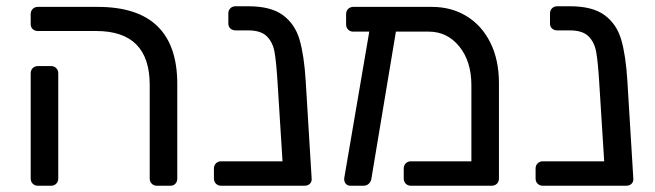

<svg xmlns="http://www.w3.org/2000/svg" viewBox="-20 -593 2091 613"><path d="M458 -23V-322Q458 -494 287 -494H101Q91 -494 84.5 -500Q78 -506 78 -516V-548Q78 -558 84.5 -564.5Q91 -571 101 -571H292Q546 -571 546 -325V-23Q546 -13 540 -6.5Q534 0 524 0H481Q471 0 464.5 -6.5Q458 -13 458 -23ZM78 -23V-359Q78 -369 84.5 -375.5Q91 -382 101 -382H143Q153 -382 159.5 -375.5Q166 -369 166 -359V-23Q166 -13 159.5 -6.5Q153 0 143 0H101Q91 0 84.5 -6.5Q78 -13 78 -23Z M952 0H686Q676 0 669.5 -6.5Q663 -13 663 -23V-55Q663 -65 669.5 -71.5Q676 -78 686 -78H882L866 -332Q862 -396 856.5 -427Q851 -458 832 -477Q813 -496 772 -496H732Q722 -496 715.5 -502Q709 -508 709 -518V-550Q709 -560 715.5 -566.5Q722 -573 732 -573H773Q845 -573 883.5 -544.5Q922 -516 936.5 -466Q951 -416 956 -335L975 -23Q976 -13 969.5 -6.5Q963 0 952 0Z M1573 -327V-23Q1573 -13 1566.5 -6.5Q1560 0 1550 0H1292Q1282 0 1275.5 -6.5Q1269 -13 1269 -23V-55Q1269 -65 1275.5 -71.5Q1282 -78 1292 -78H1485V-321Q1485 -397 1446.5 -444.5Q1408 -492 1349 -492H1244L1166 -24Q1165 -14 1158 -7Q1151 0 1141 0H1099Q1089 0 1083.5 -7Q1078 -14 1079 -24L1159 -492H1108Q1098 -492 1091.5 -498.5Q1085 -505 1085 -515V-548Q1085 -558 1091.5 -564.5Q1098 -571 1108 -571H1359Q1421 -571 1469.5 -541.5Q1518 -512 1545.5 -457Q1573 -402 1573 -327Z M1979 0H1713Q1703 0 1696.5 -6.5Q1690 -13 1690 -23V-55Q1690 -65 1696.5 -71.5Q1703 -78 1713 -78H1909L1893 -332Q1889 -396 1883.5 -427Q1878 -458 1859 -477Q1840 -496 1799 -496H1759Q1749 -496 1742.5 -502Q1736 -508 1736 -518V-550Q1736 -560 1742.5 -566.5Q1749 -573 1759 -573H1800Q1872 -573 1910.5 -544.5Q1949 -516 1963.5 -466Q1978 -416 1983 -335L2002 -23Q2003 -13 1996.5 -6.5Q1990 0 1979 0Z"/></svg>

Font: Hezaedrus
Style: Regular
Weight: 400
Designer: Hubert & Fischer
Foundry: Hubert & Fischer
Version: Version 1.10;September 3, 2019;FontCreator 11.5.0.2425 64-bi